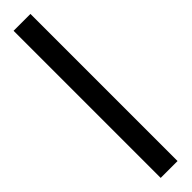

<svg xmlns="http://www.w3.org/2000/svg" viewBox="18 -174 397 397"><g transform="rotate(45 216.0 24.5)"><path d="M430.7 49.3H0.5V0H430.7Z"/></g></svg>

Font: RobotoDraft Light
Style: Regular
Weight: 300
Version: Version 2.001151; 2014